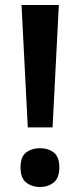

<svg xmlns="http://www.w3.org/2000/svg" viewBox="-20 -734 320 767"><path d="M190 -225H91L66 -714H215ZM62 -65Q62 -108 84.5 -125Q107 -142 140 -142Q172 -142 194.5 -125Q217 -108 217 -65Q217 -23 194.5 -5Q172 13 140 13Q107 13 84.5 -5Q62 -23 62 -65Z"/></svg>

Font: Noto Sans Kawi SemiBold
Style: Regular
Weight: 600
Designer: Fadhl Haqq
Version: Version 1.000